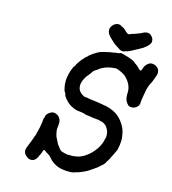

<svg xmlns="http://www.w3.org/2000/svg" viewBox="-122 -906 939 1048"><g transform="rotate(15 347.0 -382.0)"><path d="M468 -657Q469 -658 472 -658Q475 -658 483 -656Q491 -654 493 -653Q521 -646 541 -637Q553 -631 558 -625Q561 -623 567 -619Q578 -611 582 -606Q584 -604 589.5 -598.5Q595 -593 597 -593Q601 -593 604 -598Q605 -602 607 -606Q613 -628 631 -640Q641 -647 652 -646Q661 -646 671 -641Q681 -636 686 -629Q696 -615 693 -598Q692 -591 680 -560Q675 -546 672 -542Q664 -529 659 -510Q656 -501 654 -488Q654 -485 652.5 -479Q651 -473 650 -466Q649 -459 648 -454Q645 -441 645 -430Q645 -417 641 -409Q636 -398 620 -390Q612 -386 602 -387Q597 -387 592 -388Q582 -392 582 -394Q582 -395 579 -398Q572 -405 570 -411Q569 -412 567 -416.5Q565 -421 564.5 -425.5Q564 -430 563.5 -430Q563 -430 563 -436Q563 -442 562.5 -442.5Q562 -443 562 -450Q565 -478 554 -502Q543 -526 521 -545Q507 -556 491 -562Q486 -564 481 -566Q473 -570 465 -570Q439 -568 428 -565Q409 -561 395 -553Q390 -550 387 -549Q380 -545 369 -536Q364 -532 358 -529Q356 -529 351.5 -524Q347 -519 345 -515.5Q343 -512 341 -509Q337 -505 330 -495Q327 -492 324 -488.5Q321 -485 316 -476Q306 -459 304 -449Q298 -430 304 -410Q308 -399 317 -391Q320 -389 323 -386Q337 -375 349 -375Q351 -375 351 -375Q351 -375 354 -375Q367 -372 376 -371Q383 -370 415 -366Q423 -365 425.5 -364.5Q428 -364 433 -363Q438 -362 445 -361Q492 -355 526 -334Q548 -320 566 -295Q577 -280 583 -266Q584 -263 586 -259Q590 -249 593 -233Q597 -215 597 -198Q596 -169 591 -151Q590 -145 589 -141.5Q588 -138 586 -135Q584 -132 583 -129.5Q582 -127 580.5 -123.5Q579 -120 573.5 -109Q568 -98 565.5 -94Q563 -90 562 -86Q559 -80 554 -72Q551 -69 549 -64Q541 -48 528 -39Q525 -37 518 -30Q511 -23 507 -20.5Q503 -18 501 -16.5Q499 -15 492.5 -10.5Q486 -6 483 -4Q463 12 425 27Q419 29 416 30.5Q413 32 409 32Q407 33 404.5 33.5Q402 34 400 35Q398 36 398 36Q397 36 394 37Q378 43 342 40Q322 38 311 35L300 31L297 30Q267 17 250 -4Q239 -18 228 -23Q219 -28 209 -36Q206 -39 204 -39Q201 -39 199 -34Q196 -27 193 -17Q191 -13 187.5 -6Q184 1 182 6Q178 17 169 24Q159 32 149 32Q135 32 127 26Q101 9 104 -15Q105 -22 113 -42Q119 -57 120.5 -60Q122 -63 124 -69Q126 -75 131 -89Q135 -100 135.5 -102Q136 -104 137 -104Q138 -104 139 -108Q139 -111 138.5 -111Q138 -111 139 -113Q150 -152 153 -178Q156 -202 156 -205Q157 -207 157 -207Q159 -207 160 -214L159 -216Q159 -216 160 -218Q165 -233 180 -242Q196 -253 213 -247Q233 -240 241 -220Q246 -209 243 -185Q240 -168 242 -155Q245 -137 250 -124Q257 -109 261 -102Q263 -100 263 -99.5Q263 -99 263.5 -98.5Q264 -98 264 -98Q262 -96 271 -84Q273 -81 276 -78Q288 -60 296 -56Q311 -50 333 -47Q341 -46 342 -47Q342 -48 349 -47Q361 -46 377 -49Q386 -50 396 -53Q424 -62 450 -85Q463 -96 473 -109Q493 -133 501 -156Q503 -161 504 -164Q508 -176 508 -182Q508 -183 509 -184Q512 -187 512 -202Q512 -219 506 -232Q504 -235 502 -239Q497 -251 490 -256Q480 -264 471 -268Q469 -268 467.5 -268.5Q466 -269 461 -270Q448 -274 443 -275L441 -274H443H441Q432 -276 425 -276Q412 -277 398 -280Q393 -281 388 -281.5Q383 -282 377.5 -282.5Q372 -283 370 -284Q368 -285 367 -285H366L365 -286Q363 -287 355.5 -288.5Q348 -290 343.5 -290.5Q339 -291 335.5 -291.5Q332 -292 326 -292.5Q320 -293 311 -296Q298 -300 292 -304Q288 -306 282 -309Q267 -318 255 -332Q252 -335 248 -340Q236 -355 237 -359Q237 -361 234 -367.5Q231 -374 230 -374Q227 -374 222 -399Q219 -413 219 -431Q219 -447 222 -460Q225 -477 231 -495Q242 -523 243 -521L247 -525Q248 -528 249 -530Q250 -534 258 -546Q270 -565 288 -583Q296 -591 296.5 -590Q297 -589 298 -591L299 -593Q299 -593 300 -594Q301 -595 306 -600Q323 -614 342 -625Q346 -627 351 -629.5Q356 -632 359.5 -634Q363 -636 363 -635Q363 -634 370 -637Q373 -638 374.5 -638Q376 -638 380.5 -639.5Q385 -641 390 -642Q395 -643 400 -644Q409 -647 414 -647Q423 -648 432 -650Q444 -653 459 -654Q466 -655 468 -657ZM412 -806Q418 -807 423 -806Q430 -805 432 -803Q439 -797 443 -797Q446 -797 453 -791Q456 -789 458 -787Q460 -785 467 -778Q478 -769 482 -768Q487 -767 498 -773Q505 -776 506 -776Q509 -775 514 -778Q515 -779 516.5 -779Q518 -779 520 -780Q522 -781 523 -781Q525 -782 530 -784Q532 -785 533 -785Q534 -785 534.5 -785.5Q535 -786 542.5 -788.5Q550 -791 556 -795Q569 -802 576 -802Q578 -802 578.5 -802.5Q579 -803 582 -802.5Q585 -802 586 -802.5Q587 -803 591 -801.5Q595 -800 596 -800Q600 -799 608 -790Q613 -784 617 -776Q618 -772 618.5 -765.5Q619 -759 617.5 -755.5Q616 -752 616 -752Q616 -752 613.5 -747.5Q611 -743 602.5 -734.5Q594 -726 591 -724.5Q588 -723 586 -721Q583 -717 572 -712Q566 -708 558 -704Q550 -700 543.5 -696.5Q537 -693 532 -690Q506 -676 500 -676Q499 -676 491 -673L483 -670H477Q470 -670 468 -671Q466 -672 463 -673Q460 -674 458.5 -675Q457 -676 455 -678Q448 -682 437 -689Q433 -692 431 -693Q427 -695 410 -711Q393 -726 385 -737Q378 -747 377 -754Q374 -766 378 -777Q380 -783 386 -790Q398 -804 412 -806Z"/></g></svg>

Font: TT2020 Style E
Style: Italic
Weight: 400
Italic angle: -15°
Version: Version 0.2.000